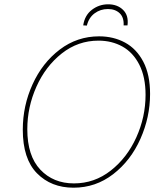

<svg xmlns="http://www.w3.org/2000/svg" viewBox="-20 -867 776 893"><path d="M86 -264Q86 -375 131.5 -475Q177 -575 258 -636.5Q339 -698 441 -698Q508 -698 561.5 -669Q615 -640 646.5 -580Q678 -520 678 -430Q678 -322 633 -221Q588 -120 506.5 -57Q425 6 322 6Q218 6 152 -61Q86 -128 86 -264ZM657 -426Q657 -509 628 -566Q599 -623 549.5 -650.5Q500 -678 438 -678Q343 -678 267.5 -618.5Q192 -559 149.5 -464Q107 -369 107 -266Q107 -142 167.5 -78Q228 -14 324 -14Q419 -14 495 -73.5Q571 -133 614 -228Q657 -323 657 -426ZM573 -749H555Q557 -786 536.5 -805.5Q516 -825 482 -825Q447 -825 420 -805Q393 -785 384 -748L367 -749Q374 -796 407.5 -821.5Q441 -847 483 -847Q526 -847 552.5 -821Q579 -795 573 -749Z"/></svg>

Font: Bitter Pro Thin
Style: Italic
Weight: 250
Italic angle: -9°
Designer: Sol Matas, and Bitter project Authors
Foundry: Sol Matas
Version: Version 1.010